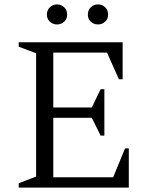

<svg xmlns="http://www.w3.org/2000/svg" viewBox="-20 -852 675 872"><path d="M65 0V-20L144 -50V-610L65 -640V-660H537V-492H520L466 -613H222V-364H397L437 -447H454V-236H437L397 -317H222V-47H494L548 -178H565V0ZM239 -741Q220 -741 206.5 -753.5Q193 -766 193 -786Q193 -806 206.5 -819Q220 -832 239 -832Q258 -832 271.5 -819Q285 -806 285 -786Q285 -766 271.5 -753.5Q258 -741 239 -741ZM425 -741Q406 -741 392.5 -753.5Q379 -766 379 -786Q379 -806 392.5 -819Q406 -832 425 -832Q444 -832 457.5 -819Q471 -806 471 -786Q471 -766 457.5 -753.5Q444 -741 425 -741Z"/></svg>

Font: Spectral SC Light
Style: Regular
Weight: 300
Designer: Jean-Baptiste Levee
Foundry: Production Type
Version: Version 2.001